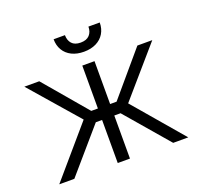

<svg xmlns="http://www.w3.org/2000/svg" viewBox="-123 -844 1024 982"><g transform="rotate(-20 389.0 -353.5)"><path d="M268.6 -268.6 41 -530.3H122.1L320.3 -296.9H356.4V-530.3H422.9V-296.9H458L656.2 -530.3H737.3L510.7 -268.6L740.2 0H658.2L457 -234.4H422.9V0H356.4V-234.4H322.3L120.1 0H38.1ZM389.6 -593.8Q351.6 -593.8 323.2 -607.9Q294.9 -622.1 279.8 -647.7Q264.6 -673.3 264.6 -707H326.2Q326.2 -678.7 341.8 -661.1Q357.4 -643.6 389.6 -643.6Q421.9 -643.6 438 -661.1Q454.1 -678.7 454.1 -707H515.6Q515.6 -673.3 500.2 -647.7Q484.9 -622.1 456.3 -607.9Q427.7 -593.8 389.6 -593.8Z"/></g></svg>

Font: Pretendard GOV Light
Style: Regular
Weight: 300
Designer: Base glyphs from Inter by Rasmus Andersson; Hangeul glyphs from Noto Sans CJK(Source Han Sans) by Jang Soo-young and Kan
Foundry: Kil Hyung-jin
Version: Version 1.309